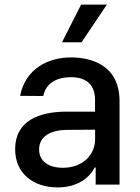

<svg xmlns="http://www.w3.org/2000/svg" viewBox="-20 -802 609 834"><path d="M230.1 12.1C320.3 12.1 371.1 -33.7 391.3 -74.6H395.6V0H499.3V-362.2C499.3 -521 374.3 -552.6 287.6 -552.6C188.9 -552.6 89.5 -502.5 67.5 -385.7L168 -384.9C177.9 -435 217.7 -466.6 289.1 -466.6C357.6 -466.6 392.8 -430.8 392.8 -369V-316.8L270.6 -317.1C150.6 -317.1 45.8 -278.1 45.8 -154.1C45.8 -46.9 126.4 12.1 230.1 12.1ZM149.9 -152.7C149.9 -209.5 199.6 -237.6 273.1 -237.9L393.1 -238.6V-196.7C393.1 -132.1 341.6 -73.2 253.2 -73.2C193.2 -73.2 149.9 -100.1 149.9 -152.7ZM249.3 -618.3H334.2L444.2 -782H332.4Z"/></svg>

Font: Margiela Sans Medium
Style: Regular
Weight: 500
Designer: Stefan Endress, Andreas Faust
Version: Version 1.100;FEAKit 1.0